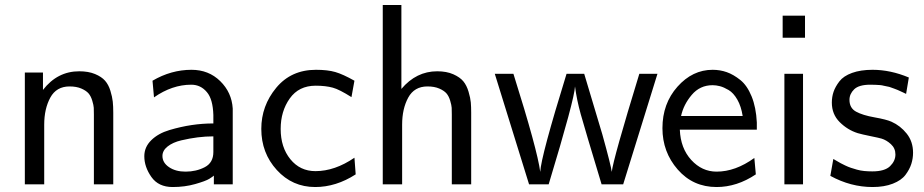

<svg xmlns="http://www.w3.org/2000/svg" viewBox="-20 -742 3719 773"><path d="M80 0V-450H153V-380Q211 -455 299 -455Q336 -455 362.5 -444Q389 -433 403 -417Q417 -401 424.5 -376.5Q432 -352 434 -333Q436 -314 436 -288V0H358V-281Q358 -298 357.5 -308Q357 -318 351.5 -336.5Q346 -355 336.5 -366Q327 -377 307.5 -385.5Q288 -394 260 -394Q207 -394 182.5 -349Q158 -304 158 -240V0Z M561 -113Q561 -150 589 -177.5Q617 -205 662.5 -218.5Q708 -232 751.5 -238.5Q795 -245 839 -245V-279Q837 -343 813 -371Q788 -401 750 -401Q673 -401 600 -350L594 -417Q669 -461 751 -461Q820 -461 866.5 -415.5Q913 -370 917 -305V0H841V-35Q837 -31 822.5 -22Q808 -13 766 -1Q724 11 675 11Q618 11 589.5 -29.5Q561 -70 561 -113ZM634 -114Q634 -87 660.5 -69Q687 -51 727 -51Q770 -51 804.5 -69Q839 -87 839 -130V-193Q808 -193 776 -189Q744 -185 710 -177Q676 -169 655 -152.5Q634 -136 634 -114Z M1032 -223Q1032 -316 1092 -388.5Q1152 -461 1252 -461Q1299 -461 1330 -452Q1361 -443 1407 -417L1395 -351Q1346 -382 1320 -389Q1291 -397 1251 -397Q1183 -397 1146.5 -345.5Q1110 -294 1110 -223Q1110 -149 1149 -101Q1188 -53 1250 -53Q1328 -53 1407 -107L1412 -40Q1333 11 1249 11Q1157 11 1094.5 -57.5Q1032 -126 1032 -223Z M1521 0V-722H1596V-384Q1656 -455 1740 -455Q1778 -455 1805 -443Q1832 -431 1845.5 -414.5Q1859 -398 1866.5 -372.5Q1874 -347 1875.5 -329.5Q1877 -312 1877 -288V0H1799V-281Q1799 -298 1798.5 -308Q1798 -318 1792.5 -336.5Q1787 -355 1777.5 -366Q1768 -377 1748.5 -385.5Q1729 -394 1701 -394Q1648 -394 1623.5 -349Q1599 -304 1599 -240V0Z M1972 -445H2047Q2144 -137 2155 -50Q2158 -112 2261 -445H2332L2405 -201Q2440 -75 2443 -50Q2448 -99 2554 -445H2627L2489 0H2402Q2334 -225 2318 -282.5Q2302 -340 2295 -394Q2293 -343 2189 0H2110Z M2647 -226Q2647 -325 2707.5 -393Q2768 -461 2849 -461Q2879 -461 2906 -451.5Q2933 -442 2960.5 -420Q2988 -398 3006 -354Q3024 -310 3027 -249V-220H2717Q2720 -145 2763 -98Q2806 -51 2865 -51Q2941 -51 3017 -106L3023 -40Q2947 11 2865 11Q2770 11 2708.5 -59.5Q2647 -130 2647 -226ZM2722 -275H2970Q2964 -314 2948.5 -341Q2933 -368 2913.5 -379.5Q2894 -391 2878.5 -395Q2863 -399 2849 -399Q2798 -399 2765 -360Q2732 -321 2722 -275Z M3138 0V-445H3213V0ZM3131 -590V-679H3221V-590Z M3323 -34 3335 -102Q3337 -101 3348 -94.5Q3359 -88 3364.5 -85Q3370 -82 3382.5 -76Q3395 -70 3405.5 -66.5Q3416 -63 3430 -59Q3444 -55 3459.5 -53.5Q3475 -52 3492 -52Q3542 -52 3563.5 -73Q3585 -94 3585 -120Q3585 -145 3567 -161.5Q3549 -178 3529 -184Q3519 -187 3484.5 -194Q3450 -201 3433 -206Q3392 -219 3360.5 -250.5Q3329 -282 3329 -329Q3329 -352 3336 -372.5Q3343 -393 3359.5 -414.5Q3376 -436 3410.5 -448.5Q3445 -461 3493 -461Q3565 -461 3639 -430L3628 -364Q3627 -365 3616.5 -369.5Q3606 -374 3604.5 -375Q3603 -376 3593.5 -380Q3584 -384 3580.5 -385Q3577 -386 3568 -389.5Q3559 -393 3554 -393.5Q3549 -394 3539.5 -396.5Q3530 -399 3522.5 -399.5Q3515 -400 3505 -400.5Q3495 -401 3484 -401Q3438 -401 3419 -382.5Q3400 -364 3400 -340Q3400 -307 3426.5 -292.5Q3453 -278 3501 -269.5Q3549 -261 3569 -252Q3605 -236 3630.5 -204Q3656 -172 3656 -127Q3656 -104 3649 -82Q3642 -60 3625.5 -38Q3609 -16 3574.5 -2.5Q3540 11 3493 11Q3405 11 3323 -34Z"/></svg>

Font: CMU Sans Serif
Style: Medium
Weight: 500
Version: Version 0.7.0